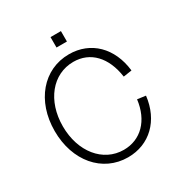

<svg xmlns="http://www.w3.org/2000/svg" viewBox="-198 -1015 1127 1182"><g transform="rotate(-30 365.0 -424.0)"><path d="M373 16C526 16 638 -92 657 -258L598 -266C581 -125 494 -37 373 -37C226 -37 119 -169 119 -350C119 -531 225 -662 373 -662C493 -662 576 -575 597 -428L657 -437C638 -607 527 -716 373 -716C191 -716 61 -563 61 -350C61 -137 191 16 373 16ZM328 -790H402V-864H328Z"/></g></svg>

Font: Uncut Sans Light
Style: Regular
Weight: 300
Designer: Kasper Nordkvist
Foundry: UNCUT.wtf
Version: Version 1.304;Glyphs 3.2 (3246)